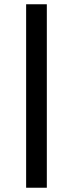

<svg xmlns="http://www.w3.org/2000/svg" viewBox="-20 -880 342 900"><path d="M102.5 0H199.5V-860H102.5Z"/></svg>

Font: Spartan Medium
Style: Regular
Weight: 500
Designer: Matt Bailey, Mirko Velimirovic
Foundry: Matt Bailey
Version: Version 1.003; ttfautohint (v1.8.3)